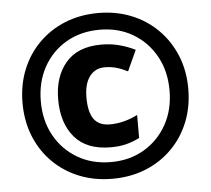

<svg xmlns="http://www.w3.org/2000/svg" viewBox="-52 -780 930 847"><g transform="rotate(-5 413.0 -357.0)"><path d="M413 10Q333 10 266 -17Q199 -44 149.5 -93.5Q100 -143 73 -210Q46 -277 46 -357Q46 -437 73 -504Q100 -571 149.5 -620.5Q199 -670 266 -697Q333 -724 413 -724Q492 -724 559 -697Q626 -670 675.5 -620.5Q725 -571 752.5 -504Q780 -437 780 -357Q780 -277 753 -210Q726 -143 676.5 -93.5Q627 -44 560 -17Q493 10 413 10ZM413 -64Q495 -64 559 -101.5Q623 -139 660 -205Q697 -271 697 -357Q697 -442 660.5 -508Q624 -574 560 -612Q496 -650 413 -650Q329 -650 264.5 -612.5Q200 -575 163.5 -509Q127 -443 127 -357Q127 -272 163.5 -206Q200 -140 264.5 -102Q329 -64 413 -64ZM417 -129Q311 -129 257.5 -191.5Q204 -254 204 -359Q204 -460 257 -522Q310 -584 414 -584Q456 -584 492.5 -574.5Q529 -565 564 -548L522 -456Q497 -469 472.5 -476Q448 -483 421 -483Q378 -483 353.5 -450Q329 -417 329 -357Q329 -292 351.5 -261Q374 -230 423 -230Q453 -230 484.5 -238Q516 -246 545 -261V-159Q515 -144 485 -136.5Q455 -129 417 -129Z"/></g></svg>

Font: Noto Sans Lao Looped ExtraBold
Style: Regular
Weight: 800
Designer: Mark Frömberg, Ben Mitchell
Foundry: The Fontpad Ltd
Version: Version 1.002; ttfautohint (v1.8.4.7-5d5b)